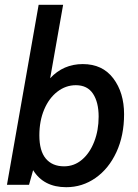

<svg xmlns="http://www.w3.org/2000/svg" viewBox="-20 -770 573 800"><path d="M118 -61 101 0H9L141 -750H243L189 -444Q244 -503 325 -503Q407 -503 452 -443.5Q497 -384 497 -294Q497 -205 465 -136Q433 -67 378 -28.5Q323 10 256 10Q162 10 118 -61ZM391 -284Q391 -344 367.5 -379.5Q344 -415 296 -415Q254 -415 219 -388Q184 -361 164 -313.5Q144 -266 144 -206Q144 -141 171 -109Q198 -77 247 -77Q289 -77 321.5 -104.5Q354 -132 372.5 -179.5Q391 -227 391 -284Z"/></svg>

Font: Cabin Medium
Style: Italic
Weight: 500
Italic angle: -7°
Designer: Pablo Impallari
Foundry: Pablo Impallari. http://www.impallari.com Igino Marini. http://www.ikern.com
Version: Version 2.200